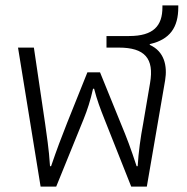

<svg xmlns="http://www.w3.org/2000/svg" viewBox="-20 -694 696 714"><path d="M131 0H189L291 -251C305 -286 316 -319 326 -364H330C341 -321 353 -290 368 -252L468 0H526L594 -395C603 -449 591 -503 537 -527V-530C612 -547 643 -592 643 -667V-674H584V-667C584 -598 551 -560 460 -560H376V-517H422C518 -517 554 -477 538 -385L512 -232C503 -185 495 -128 492 -76H488C466 -143 453 -178 428 -238L352 -425H305L230 -238C206 -177 193 -143 170 -76H166C162 -141 153 -195 148 -233L106 -517H47Z"/></svg>

Font: Noto Sans Thai UI Light
Style: Regular
Weight: 300
Designer: Monotype Design Team
Foundry: Monotype Imaging Inc.
Version: Version 2.000